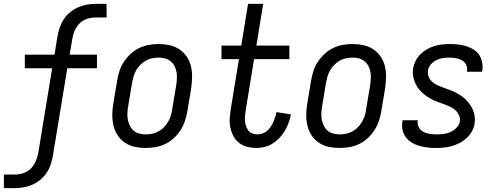

<svg xmlns="http://www.w3.org/2000/svg" viewBox="-48 -755 2568 990"><path d="M-28 215V145H29Q50 145 72 138Q94 131 110.5 114.5Q127 98 136 77Q145 56 149 35L221 -403H80V-473H233L248 -566Q252 -589 259.5 -611.5Q267 -634 280 -654.5Q293 -675 312.5 -691Q332 -707 354 -717Q376 -727 399 -731Q422 -735 444 -735H501L502 -665H445Q424 -665 401.5 -658Q379 -651 362.5 -634.5Q346 -618 337 -597Q328 -576 325 -555L311 -473H452V-403H299L225 46Q221 69 214 91.5Q207 114 193.5 134.5Q180 155 161 171Q142 187 119.5 197Q97 207 74 211Q51 215 29 215Z M703 8Q674 8 646.5 2Q619 -4 596.5 -19Q574 -34 559 -56.5Q544 -79 537.5 -106Q531 -133 531 -161.5Q531 -190 536 -219L556 -339Q560 -364 568 -389Q576 -414 591 -436.5Q606 -459 626 -477.5Q646 -496 670 -507.5Q694 -519 719.5 -523.5Q745 -528 770 -528Q799 -528 826.5 -522Q854 -516 876.5 -501Q899 -486 914.5 -463.5Q930 -441 936.5 -414Q943 -387 942.5 -358.5Q942 -330 938 -301L918 -181Q914 -156 905.5 -131Q897 -106 882.5 -83.5Q868 -61 848 -42.5Q828 -24 804 -12.5Q780 -1 754 3.5Q728 8 703 8ZM704 -62Q720 -62 737 -65.5Q754 -69 769.5 -77.5Q785 -86 797.5 -99Q810 -112 819 -127.5Q828 -143 833 -159.5Q838 -176 840 -192L860 -312Q863 -330 864 -347.5Q865 -365 862.5 -381.5Q860 -398 852.5 -413Q845 -428 832.5 -438.5Q820 -449 804 -453.5Q788 -458 770 -458Q754 -458 736.5 -454.5Q719 -451 704 -442.5Q689 -434 676 -421Q663 -408 654 -392.5Q645 -377 640.5 -360.5Q636 -344 633 -328L613 -208Q610 -190 609 -172.5Q608 -155 611 -138.5Q614 -122 621.5 -107Q629 -92 641 -81.5Q653 -71 669.5 -66.5Q686 -62 704 -62Z M1274 8Q1250 8 1226.5 2Q1203 -4 1185 -18Q1167 -32 1156 -52.5Q1145 -73 1140 -96Q1135 -119 1136.5 -143.5Q1138 -168 1142 -193L1184 -450H1094V-520H1196L1231 -735H1309L1274 -520H1444V-450H1262L1218 -181Q1216 -168 1215 -154Q1214 -140 1215.5 -127Q1217 -114 1221.5 -102Q1226 -90 1234 -80.5Q1242 -71 1254.5 -66.5Q1267 -62 1280 -62Q1293 -62 1306.5 -67Q1320 -72 1330.5 -81.5Q1341 -91 1348.5 -102.5Q1356 -114 1361.5 -126.5Q1367 -139 1371 -151.5Q1375 -164 1378 -177L1452 -165Q1448 -144 1440.5 -123Q1433 -102 1421.5 -82Q1410 -62 1394 -45Q1378 -28 1358.5 -15.5Q1339 -3 1317.5 2.5Q1296 8 1274 8Z M1703 8Q1674 8 1646.5 2Q1619 -4 1596.5 -19Q1574 -34 1559 -56.5Q1544 -79 1537.5 -106Q1531 -133 1531 -161.5Q1531 -190 1536 -219L1556 -339Q1560 -364 1568 -389Q1576 -414 1591 -436.5Q1606 -459 1626 -477.5Q1646 -496 1670 -507.5Q1694 -519 1719.5 -523.5Q1745 -528 1770 -528Q1799 -528 1826.5 -522Q1854 -516 1876.5 -501Q1899 -486 1914.5 -463.5Q1930 -441 1936.5 -414Q1943 -387 1942.5 -358.5Q1942 -330 1938 -301L1918 -181Q1914 -156 1905.5 -131Q1897 -106 1882.5 -83.5Q1868 -61 1848 -42.5Q1828 -24 1804 -12.5Q1780 -1 1754 3.5Q1728 8 1703 8ZM1704 -62Q1720 -62 1737 -65.5Q1754 -69 1769.5 -77.5Q1785 -86 1797.5 -99Q1810 -112 1819 -127.5Q1828 -143 1833 -159.5Q1838 -176 1840 -192L1860 -312Q1863 -330 1864 -347.5Q1865 -365 1862.5 -381.5Q1860 -398 1852.5 -413Q1845 -428 1832.5 -438.5Q1820 -449 1804 -453.5Q1788 -458 1770 -458Q1754 -458 1736.5 -454.5Q1719 -451 1704 -442.5Q1689 -434 1676 -421Q1663 -408 1654 -392.5Q1645 -377 1640.5 -360.5Q1636 -344 1633 -328L1613 -208Q1610 -190 1609 -172.5Q1608 -155 1611 -138.5Q1614 -122 1621.5 -107Q1629 -92 1641 -81.5Q1653 -71 1669.5 -66.5Q1686 -62 1704 -62Z M2199 8Q2177 8 2155.5 5.5Q2134 3 2113.5 -3Q2093 -9 2075 -20Q2057 -31 2044.5 -47.5Q2032 -64 2027.5 -85Q2023 -106 2027 -128L2028 -135H2106V-132Q2103 -114 2111.5 -98.5Q2120 -83 2135.5 -75Q2151 -67 2169 -64.5Q2187 -62 2206 -62Q2223 -62 2241 -64.5Q2259 -67 2275.5 -74.5Q2292 -82 2306 -96.5Q2320 -111 2323 -128Q2326 -146 2318.5 -161.5Q2311 -177 2299 -188Q2287 -199 2271.5 -205.5Q2256 -212 2240.5 -218Q2225 -224 2209 -229.5Q2193 -235 2178 -243Q2163 -251 2149.5 -260.5Q2136 -270 2124.5 -281.5Q2113 -293 2104 -306.5Q2095 -320 2089.5 -335.5Q2084 -351 2081.5 -368Q2079 -385 2082 -403Q2086 -423 2095.5 -442Q2105 -461 2120.5 -476Q2136 -491 2154.5 -501.5Q2173 -512 2193 -518Q2213 -524 2233.5 -526Q2254 -528 2274 -528Q2295 -528 2316.5 -525.5Q2338 -523 2357.5 -516.5Q2377 -510 2394.5 -499Q2412 -488 2423 -471.5Q2434 -455 2438 -434Q2442 -413 2439 -392L2437 -385H2359L2360 -388Q2363 -406 2355.5 -421Q2348 -436 2334 -444Q2320 -452 2303 -455Q2286 -458 2268 -458Q2252 -458 2235 -455.5Q2218 -453 2202 -445Q2186 -437 2173.5 -423Q2161 -409 2159 -392Q2156 -374 2162.5 -358.5Q2169 -343 2182 -332Q2195 -321 2210 -314.5Q2225 -308 2241 -302Q2257 -296 2272.5 -290.5Q2288 -285 2302.5 -277.5Q2317 -270 2330.5 -260.5Q2344 -251 2355.5 -239.5Q2367 -228 2376.5 -214Q2386 -200 2392 -184.5Q2398 -169 2400 -152Q2402 -135 2399 -117Q2396 -97 2385 -77.5Q2374 -58 2358 -43Q2342 -28 2322.5 -18Q2303 -8 2282.5 -2Q2262 4 2241 6Q2220 8 2199 8Z"/></svg>

Font: Iosevka Term Curly
Style: Italic
Weight: 400
Italic angle: -9°
Designer: Belleve Invis
Foundry: Belleve Invis
Version: Version 32.3.0